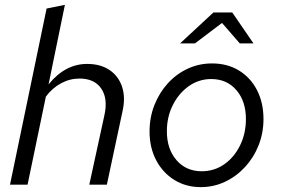

<svg xmlns="http://www.w3.org/2000/svg" viewBox="-20 -757 1152 787"><path d="M21 0 171 -722 246 -737 179 -411Q213 -453 252.5 -474Q292 -495 337 -495Q392 -495 429 -470Q466 -445 480.5 -401Q495 -357 482 -300L418 0H346L408 -285Q423 -353 395 -394Q367 -435 306 -435Q266 -435 230 -415.5Q194 -396 168 -361L93 0Z M803 10Q742 10 694.5 -19.5Q647 -49 620 -100.5Q593 -152 593 -218Q593 -276 613 -326.5Q633 -377 668 -415.5Q703 -454 749.5 -475.5Q796 -497 849 -497Q912 -497 959.5 -468Q1007 -439 1033.5 -387.5Q1060 -336 1060 -269Q1060 -212 1040 -161.5Q1020 -111 984.5 -72.5Q949 -34 902.5 -12Q856 10 803 10ZM807 -55Q858 -55 899 -83.5Q940 -112 964 -161Q988 -210 988 -269Q988 -342 949 -387.5Q910 -433 846 -433Q795 -433 754 -404Q713 -375 688.5 -326.5Q664 -278 664 -219Q664 -146 703.5 -100.5Q743 -55 807 -55ZM718 -579 855 -706H932L1019 -579H963L890 -663L779 -579Z"/></svg>

Font: Red Hat Text
Style: Italic
Weight: 300
Italic angle: -12°
Designer: Pentagram, MCKL
Foundry: Pentagram, MCKL
Version: Version 1.023